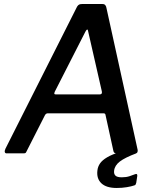

<svg xmlns="http://www.w3.org/2000/svg" viewBox="-20 -762 781 954"><path d="M12 0Q6 0 4 -6Q2 -12 7 -23L363 -729Q368 -737 373.5 -739.5Q379 -742 388 -742H489Q499 -742 503.5 -736Q508 -730 509 -722L664 -17Q665 -11 662.5 -5.5Q660 0 653 0H558Q545 0 543 -14L504 -192Q503 -199 494 -199H218Q208 -199 203 -189L111 -8Q109 -3 106 -1.5Q103 0 96 0H12ZM476 -293Q489 -293 486 -308L418 -606Q417 -616 413 -615Q409 -614 404 -604L252 -306Q249 -298 250 -295.5Q251 -293 257 -293ZM464 85Q466 66 477 50Q488 34 512.5 19.5Q537 5 579 -8L657 0Q601 21 575.5 40.5Q550 60 547 86Q545 102 553.5 110.5Q562 119 585 119Q607 119 623.5 113.5Q640 108 650 104Q657 101 660 103.5Q663 106 662 113L657 146Q656 151 654 154.5Q652 158 648 159Q634 164 610.5 168Q587 172 560 172Q508 172 483.5 148.5Q459 125 464 85Z"/></svg>

Font: Libre Franklin Thin Medium
Style: Italic
Weight: 500
Italic angle: -8°
Version: Version 3.000